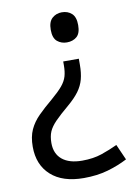

<svg xmlns="http://www.w3.org/2000/svg" viewBox="-84 -601 602 848"><g transform="rotate(-10 217.0 -177.0)"><path d="M292 -304Q292 -267 284.5 -239Q277 -211 259 -186.5Q241 -162 208 -134Q170 -102 148 -79.5Q126 -57 117 -36Q108 -15 108 15Q108 63 139.5 89Q171 115 229 115Q279 115 317 102Q355 89 389 73L420 143Q380 164 331.5 178Q283 192 223 192Q128 192 76 145Q24 98 24 17Q24 -28 38.5 -59.5Q53 -91 79.5 -117.5Q106 -144 142 -174Q176 -203 193 -223.5Q210 -244 216 -265Q222 -286 222 -314V-331H292ZM315 -478Q315 -441 297.5 -426Q280 -411 253 -411Q228 -411 210 -426Q192 -441 192 -478Q192 -514 210 -530Q228 -546 253 -546Q280 -546 297.5 -530Q315 -514 315 -478Z"/></g></svg>

Font: Noto Sans Palmyrene
Style: Regular
Weight: 400
Designer: Monotype Design Team
Foundry: Monotype Imaging Inc.
Version: Version 2.001; ttfautohint (v1.8.4.7-5d5b)